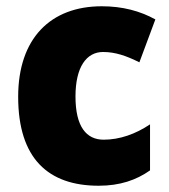

<svg xmlns="http://www.w3.org/2000/svg" viewBox="-20 -583 540 613"><path d="M295 10C363 10 415 -8 459 -39V-186C413 -155 362 -137 311 -137C256 -137 221 -178 221 -275C221 -369 256 -417 309 -417C348 -417 383 -405 425 -384L476 -521C427 -548 371 -563 305 -563C141 -563 38 -460 38 -274C38 -77 134 10 295 10Z"/></svg>

Font: Noto Sans Devanagari UI SemiCondensed Black
Style: Regular
Weight: 900
Width: 4
Designer: Jelle Bosma - Monotype Design Team
Foundry: Monotype Imaging Inc.
Version: Version 2.004